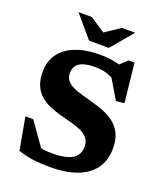

<svg xmlns="http://www.w3.org/2000/svg" viewBox="-160 -990 948 1108"><g transform="rotate(20 314.0 -436.0)"><path d="M514.5 -655.5 435 -664 495.5 -720.5H532L558 -480.5L507 -475.5L417.5 -626L456 -582Q429 -601 397 -610Q365 -619 327.5 -619Q263.5 -619 232.8 -598.5Q202 -578 202 -537Q202 -509.5 216.5 -491.8Q231 -474 256.2 -462.2Q281.5 -450.5 314 -441.5Q346.5 -432.5 382 -422.5Q417.5 -413 453.2 -399Q489 -385 519 -362Q549 -339 567 -303Q585 -267 585 -213Q585 -137.5 547.8 -87.2Q510.5 -37 443 -12Q375.5 13 284.5 13Q225.5 13 179 7.5Q132.5 2 82.5 -15L46.5 -213.5H94.5L233.5 -17L107.5 -103.5Q149.5 -83 184.5 -74.2Q219.5 -65.5 262 -65.5Q321.5 -65.5 357.8 -76.8Q394 -88 410.8 -110.2Q427.5 -132.5 427.5 -166Q427.5 -198.5 410 -218.8Q392.5 -239 363.2 -251.5Q334 -264 299 -272.5Q264 -281 229.5 -291Q195 -301 163 -315Q131 -329 106 -351.2Q81 -373.5 66.5 -407.2Q52 -441 52 -490Q52 -555 85.5 -601Q119 -647 181.2 -671.2Q243.5 -695.5 329 -695.5Q380.5 -695.5 424.2 -686.5Q468 -677.5 514.5 -655.5ZM317.5 -812.5H288.5L395 -883.5H477L363.5 -749.5H242.5L129 -883.5H211Z"/></g></svg>

Font: Newsreader
Style: Bold
Weight: 700
Designer: Hugues Gentile
Foundry: Production Type
Version: Version 1.003